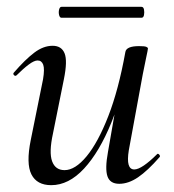

<svg xmlns="http://www.w3.org/2000/svg" viewBox="-20 -529 508 562"><path d="M130 13Q88 13 72 -18.5Q56 -50 70 -119L106 -297Q111 -327 106.5 -339.5Q102 -352 90 -352Q80 -352 64 -340Q48 -328 29 -309Q25 -305 21 -309Q17 -313 21 -317Q54 -355 80.5 -375Q107 -395 134 -395Q160 -395 169 -373Q178 -351 167 -297L135 -138Q123 -83 132.5 -57Q142 -31 169 -31Q200 -31 233.5 -71.5Q267 -112 297 -189Q327 -266 347 -377L361 -376Q342 -259 306.5 -171.5Q271 -84 226 -35.5Q181 13 130 13ZM329 9Q302 9 294.5 -13Q287 -35 296 -84L347 -377Q350 -394 387 -394Q403 -394 408 -392Q413 -390 413 -387Q413 -384 408 -361Q403 -338 398 -312L357 -89Q348 -33 373 -33Q384 -33 401 -44.5Q418 -56 439 -77Q442 -81 446 -76.5Q450 -72 447 -69Q412 -29 384 -10Q356 9 329 9ZM160 -477Q155 -477 153 -485Q151 -493 153 -501Q155 -509 160 -509H394Q400 -509 401.5 -501Q403 -493 401.5 -485Q400 -477 394 -477Z"/></svg>

Font: Cormorant Medium
Style: Italic
Weight: 500
Italic angle: -10°
Designer: Christian Thalmann (Catharsis Fonts)
Foundry: Catharsis Fonts
Version: Version 4.000